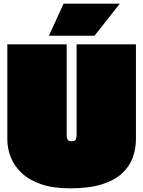

<svg xmlns="http://www.w3.org/2000/svg" viewBox="-20 -1012 782 1048"><path d="M20 -770H344V-268Q344 -265 347.5 -253Q351 -241 371 -241Q391 -241 394.5 -253Q398 -265 398 -268V-770H722V-254Q722 -199 704 -150.5Q686 -102 645 -64.5Q604 -27 534.5 -5.5Q465 16 362 16Q271 16 206 -6Q141 -28 100 -66Q59 -104 39.5 -152Q20 -200 20 -252ZM634 -992 496 -817H247L327 -992Z"/></svg>

Font: Gasoek One
Style: Regular
Weight: 400
Designer: Jiashuo Zhang
Foundry: JAMO
Version: Version 1.000; ttfautohint (v1.8.4.7-5d5b);gftools[0.9.29]